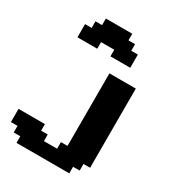

<svg xmlns="http://www.w3.org/2000/svg" viewBox="-281 -1412 1437 1575"><g transform="rotate(30 437.5 -625.0)"><path d="M125 0H625V-62.5H687.5V-125H750V-875H500V-187.5H437.5V-125H312.5V-187.5H250V-250H0V-125H62.5V-62.5H125ZM437.5 -1000H625V-1125H562.5V-1187.5H500V-1250H250V-1187.5H187.5V-1125H125V-1000H312.5V-1062.5H437.5Z"/></g></svg>

Font: Faithful 32x
Style: Bold
Weight: 400
Foundry: Faithful Resource Pack
Version: Version 1.0; January 27, 2023